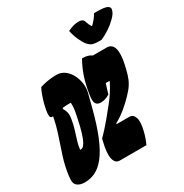

<svg xmlns="http://www.w3.org/2000/svg" viewBox="-246 -1111 1234 1287"><g transform="rotate(-30 371.5 -467.5)"><path d="M614 -762H592Q564 -762 547 -767.5Q530 -773 512 -793Q495 -814 479.5 -848.5Q464 -883 456 -922Q483 -935 502.5 -940Q522 -945 543 -945Q559 -945 569 -939Q579 -933 584 -916Q590 -896 603 -875H607Q641 -907 660 -942H678Q740 -942 759.5 -932Q779 -922 777 -907Q774 -889 764.5 -875Q755 -861 741 -847Q715 -821 681.5 -798.5Q648 -776 614 -762ZM522 0H315Q282 0 271.5 -41.5Q261 -83 284 -175L287 -187Q307 -207 327.5 -229.5Q348 -252 374.5 -283.5Q401 -315 439 -363Q461 -390 480.5 -419.5Q500 -449 521 -489L523 -497H494Q488 -478 482 -459Q476 -440 471 -422Q452 -410 435 -405Q418 -400 400 -400Q376 -400 364.5 -416.5Q353 -433 361 -485Q372 -555 390 -610Q408 -665 439 -720Q465 -720 482.5 -714.5Q500 -709 512 -700H619Q660 -700 671.5 -657.5Q683 -615 666 -541L658 -506Q649 -468 636.5 -438.5Q624 -409 600.5 -380Q577 -351 535 -312Q500 -280 472.5 -260.5Q445 -241 421 -229L419 -222H518Q547 -222 558.5 -189Q570 -156 553 -89Q548 -67 539 -42Q530 -17 522 0ZM235 -710Q268 -710 295 -691Q322 -672 339 -640Q356 -608 361.5 -570.5Q367 -533 357 -495L335 -409Q303 -284 269.5 -202.5Q236 -121 199.5 -74.5Q163 -28 124 -9Q85 10 42 10Q23 10 7.5 5.5Q-8 1 -19 -9Q-31 -21 -33 -38Q-35 -55 -31 -84Q-22 -153 -0.5 -219.5Q21 -286 43 -351Q65 -416 77 -481Q74 -480 71 -480Q63 -480 58 -486Q53 -492 54 -513.5Q55 -535 66 -580Q76 -618 86 -644.5Q96 -671 106 -690Q134 -699 166 -704.5Q198 -710 235 -710ZM122 -195H129Q135 -195 143.5 -200.5Q152 -206 163 -225.5Q174 -245 186.5 -284.5Q199 -324 213 -393L219 -423Q224 -446 225 -465.5Q226 -485 225 -500H202Q184 -500 162 -497L158 -491Q170 -472 174.5 -452.5Q179 -433 174 -404Q168 -364 156 -326.5Q144 -289 134 -256Q124 -223 122 -195Z"/></g></svg>

Font: Recursive Mn Csl St XBk
Style: Italic
Weight: 1000
Italic angle: -15°
Monospace: yes
Version: Version 1.079;hotconv 1.0.112;makeotfexe 2.5.65598; ttfautoh